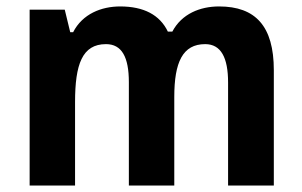

<svg xmlns="http://www.w3.org/2000/svg" viewBox="-20 -576 939 596"><path d="M660 -556C601 -556 544 -533 515 -478H501C476 -530 426 -556 353 -556C295 -556 236 -533 207 -476H198L181 -546H72V0H213V-259C213 -376 235 -439 309 -439C358 -439 380 -399 380 -321V0H521V-275C521 -383 547 -439 617 -439C666 -439 688 -397 688 -320V0H830V-358C830 -495 773 -556 660 -556Z"/></svg>

Font: Noto Sans Sinhala UI SemiCondensed
Style: Bold
Weight: 700
Width: 4
Designer: Jelle Bosma - Monotype Design Team
Foundry: Monotype Imaging Inc.
Version: Version 2.006